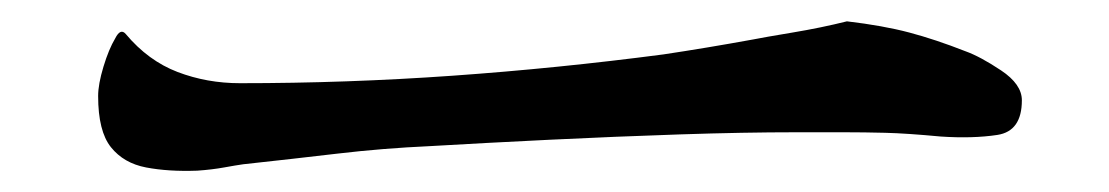

<svg xmlns="http://www.w3.org/2000/svg" viewBox="-20 -454 1040 180"><path d="M938 -360Q938 -331 915 -327.5Q892 -324 862 -326Q830 -329 810 -329.5Q790 -330 772 -330Q754 -330 726 -330Q678 -330 617.5 -328Q557 -326 495.5 -323Q434 -320 383 -317Q339 -315 296.5 -310Q254 -305 208 -300Q201 -299 190 -297Q179 -295 165 -294Q138 -293 117 -297Q96 -301 84 -316Q72 -331 72 -364Q72 -375 77 -391.5Q82 -408 88 -418Q93 -428 98 -422Q119 -397 146.5 -386.5Q174 -376 205 -376Q305 -376 404 -383Q503 -390 602 -403Q622 -406 643 -409.5Q664 -413 686 -417Q696 -419 723 -423.5Q750 -428 774 -434Q808 -430 832.5 -423.5Q857 -417 885 -406Q899 -401 918.5 -388Q938 -375 938 -360Z"/></svg>

Font: Kaisei Tokumin
Style: Regular
Weight: 400
Designer: Font-Kai, 金井和夫
Foundry: KAZUO KANAI
Version: Version 5.003